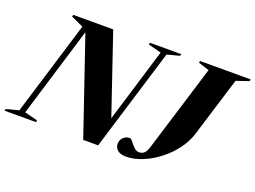

<svg xmlns="http://www.w3.org/2000/svg" viewBox="-154 -956 1605 1209"><g transform="rotate(20 648.5 -352.0)"><path d="M790.5 -681 581.5 3.5H481.5L262.5 -638.5L79 -35L166.5 -12.5L163.5 0H-46.5L-43 -12.5L40 -34L232.5 -665L150 -702.5L153.5 -715H421L601 -185L751.5 -680L664 -702.5L667.5 -715H877.5L873.5 -702.5ZM1133 -276Q1115 -217 1075.5 -165Q1036 -113 984.2 -73.5Q932.5 -34 876.8 -11.8Q821 10.5 770.5 10.5Q732 10.5 712.8 -6.2Q693.5 -23 693.5 -47.5Q693.5 -74 711.2 -91Q729 -108 753.5 -108Q761 -108 769.2 -98.2Q777.5 -88.5 787.8 -75.8Q798 -63 810.2 -53.2Q822.5 -43.5 838 -43.5Q856.5 -43.5 870.5 -54.8Q884.5 -66 895.5 -102L1073 -679.5L1000.5 -702.5L1003.5 -715H1342.5L1339.5 -702.5L1255.5 -674Z"/></g></svg>

Font: Newsreader 72pt
Style: Bold Italic
Weight: 700
Italic angle: -17°
Designer: Hugues Gentile
Foundry: Production Type
Version: Version 1.003; ttfautohint (v1.8.3)